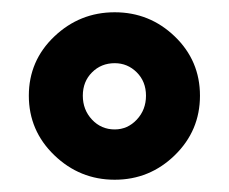

<svg xmlns="http://www.w3.org/2000/svg" viewBox="-20 -724 374 313"><path d="M68.5 -664.5Q110 -704 167 -704Q224 -704 265 -664.5Q306 -625 306 -568Q306 -511 265 -471Q224 -431 167 -431Q110 -431 68.5 -471Q27 -511 27 -568Q27 -625 68.5 -664.5ZM167 -621Q145 -621 130 -606Q115 -591 115 -568Q115 -545 130 -529Q145 -513 167 -513Q188 -513 203 -529Q218 -545 218 -568Q218 -591 203 -606Q188 -621 167 -621Z"/></svg>

Font: Exo 2.0 Extra Bold
Style: Regular
Weight: 800
Designer: Natanael Gama
Version: Version 1.001;PS 001.001;hotconv 1.0.70;makeotf.lib2.5.58329